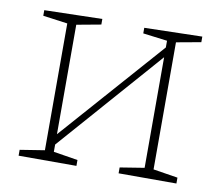

<svg xmlns="http://www.w3.org/2000/svg" viewBox="-64 -602 779 677"><g transform="rotate(10 325.5 -263.0)"><path d="M43 0V-21L131 -35V-489L43 -501V-521L250 -526V-506L163 -490V-98L488 -466V-490L401 -501V-521L608 -526V-506L520 -490V-35L608 -21V0H401V-21L488 -35V-431L163 -61V-35L250 -21V0Z"/></g></svg>

Font: Bitter ExtraLight
Style: Regular
Weight: 200
Designer: Sol Matas, and Bitter project Authors
Foundry: Sol Matas
Version: Version 2.001